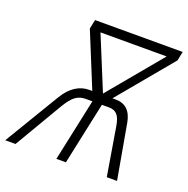

<svg xmlns="http://www.w3.org/2000/svg" viewBox="-177 -830 928 949"><g transform="rotate(20 287.5 -355.0)"><path d="M-50 0 123 -288Q150 -333 183.5 -354.5Q217 -376 254 -376H271L154 -662L164 -710H625L615 -662L377 -376H394Q471 -376 487 -288L538 0H484L442 -253Q435 -295 419.5 -311.5Q404 -328 376 -328H339L269 0H219L289 -328H252Q223 -328 200.5 -311.5Q178 -295 153 -253L4 0ZM210 -662 325 -382 558 -662Z"/></g></svg>

Font: Geist Mono ExtraLight
Style: Italic
Weight: 200
Italic angle: -12°
Monospace: yes
Designer: Basement.studio, Andrés Briganti, Mateo Zaragoza
Foundry: Basement.studio, Vercel, Andrés Briganti, Guido Ferreyra, Mateo Zaragoza
Version: Version 1.500; ttfautohint (v1.8.4.7-5d5b)